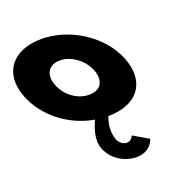

<svg xmlns="http://www.w3.org/2000/svg" viewBox="-193 -665 1081 1093"><g transform="rotate(-20 347.0 -119.0)"><path d="M154.9 -256C127.5 -327 161.3 -377 228.3 -377C294.3 -377 366.5 -327 393.9 -256C420.8 -186 390.1 -136 321.1 -136C249.1 -136 181.8 -186 154.9 -256ZM-33.1 -256C19 -120.7 149.4 -18.3 302 8.2C285.4 42.2 256.7 114.7 279.1 173C312.7 260 398.2 290 450.2 290C542.2 290 559.5 218 559.5 218L466.7 164C466.7 164 458.2 194 427.2 194C410.2 194 384.8 180 375.2 155C348.2 85 380.3 15 380.3 15C557.3 15 642.7 -98 581.9 -256C520.2 -416 341.1 -528 171.1 -528C-1.9 -528 -94.8 -416 -33.1 -256Z"/></g></svg>

Font: Hussar
Style: BdOpOblFour
Weight: 700
Foundry: Cannot Into Space Fonts
Version: Version 2.00